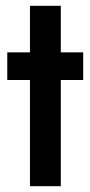

<svg xmlns="http://www.w3.org/2000/svg" viewBox="-20 -640 311 660"><path d="M5 -460V-365H83V0H189V-365H266V-460H189V-620H83V-460Z"/></svg>

Font: Jost Medium
Style: Regular
Weight: 500
Version: Version 3.710